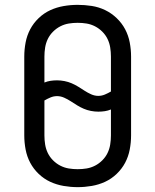

<svg xmlns="http://www.w3.org/2000/svg" viewBox="-20 -763 640 791"><path d="M300 8Q271 8 242 3Q213 -2 187 -14Q161 -26 139.5 -46.5Q118 -67 104.5 -92.5Q91 -118 85.5 -147Q80 -176 80 -205V-530Q80 -559 85.5 -588Q91 -617 104.5 -642.5Q118 -668 139.5 -688.5Q161 -709 187 -721Q213 -733 242 -738Q271 -743 300 -743Q329 -743 358 -738.5Q387 -734 413 -721.5Q439 -709 460.5 -688.5Q482 -668 495.5 -642.5Q509 -617 514.5 -588Q520 -559 520 -530V-205Q520 -176 514.5 -147Q509 -118 495.5 -92.5Q482 -67 460.5 -46.5Q439 -26 413 -14Q387 -2 358 3Q329 8 300 8ZM385 -368Q399 -368 412 -373.5Q425 -379 437 -386V-530Q437 -549 434 -567.5Q431 -586 423 -602.5Q415 -619 401.5 -632.5Q388 -646 371.5 -654.5Q355 -663 337 -666Q319 -669 300 -669Q281 -669 263 -666Q245 -663 228.5 -654.5Q212 -646 198.5 -632.5Q185 -619 177 -602.5Q169 -586 166 -567.5Q163 -549 163 -530V-423Q175 -428 188 -430Q201 -432 215 -432Q230 -432 245.5 -429Q261 -426 275 -420Q289 -414 302 -406Q315 -398 328 -389.5Q341 -381 355.5 -374.5Q370 -368 385 -368ZM300 -66Q319 -66 337 -69Q355 -72 371.5 -80.5Q388 -89 401.5 -102.5Q415 -116 423 -132.5Q431 -149 434 -167.5Q437 -186 437 -205V-312Q425 -307 412 -305Q399 -303 385 -303Q370 -303 354.5 -306Q339 -309 325 -315Q311 -321 298 -329Q285 -337 272 -345.5Q259 -354 244.5 -360.5Q230 -367 215 -367Q201 -367 188 -361.5Q175 -356 163 -349V-205Q163 -186 166 -167.5Q169 -149 177 -132.5Q185 -116 198.5 -102.5Q212 -89 228.5 -80.5Q245 -72 263 -69Q281 -66 300 -66Z"/></svg>

Font: Iosevka Extended
Style: Regular
Weight: 400
Width: 7
Monospace: yes
Designer: Belleve Invis
Foundry: Belleve Invis
Version: Version 32.5.0; ttfautohint (v1.8.4)